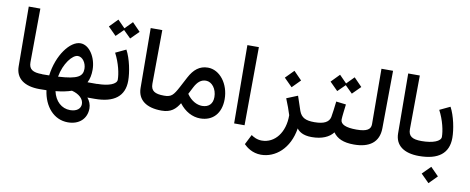

<svg xmlns="http://www.w3.org/2000/svg" viewBox="-79 -1129 4310 1760"><g transform="rotate(10 2076.0 -249.0)"><path d="M299 0 318 -12V-127L299 -139C212 -139 175 -162 175 -228L179 -728H71L75 -171C76 -59 159 0 299 0Z M607 255C713 255 781 191 781 95C781 60 767 26 745 0H814L833 -12V-126L814 -138H722C740 -172 748 -212 748 -259C748 -370 682 -479 597 -479C502 -479 389 -332 365 -139C344 -138 322 -138 299 -138L280 -126V-12L299 0C322 0 343 0 364 -1C384 147 476 255 607 255ZM447 -142C469 -268 544 -360 594 -360C638 -360 673 -308 673 -254C673 -185 631 -152 447 -142ZM447 -7C506 -13 555 -23 595 -37C663 -20 706 20 706 68C706 110 671 141 608 141C530 141 467 85 447 -7Z M813 0C994 0 1087 -73 1087 -216C1087 -295 1063 -417 1021 -495L924 -449C971 -360 991 -264 991 -209C991 -168 919 -139 813 -139L795 -127V-12ZM826 -676 901 -601 969 -668 1037 -601 1112 -676 1037 -753 969 -684 901 -753Z M1434 0 1453 -12V-127L1434 -139C1347 -139 1310 -162 1310 -228L1314 -728H1206L1210 -171C1211 -59 1294 0 1434 0Z M1415 -12 1435 0C1522 0 1564 -39 1600 -98C1653 -28 1724 9 1795 9C1914 9 1987 -72 1987 -203C1987 -346 1897 -462 1787 -462C1708 -462 1656 -417 1615 -340L1565 -245C1520 -160 1501 -139 1434 -139L1415 -127ZM1650 -194 1685 -262C1713 -315 1745 -341 1790 -341C1845 -341 1891 -282 1891 -206C1891 -143 1855 -107 1793 -107C1745 -107 1690 -135 1650 -194Z M2111 0H2208L2213 -728H2106Z M2402 240C2535 240 2663 136 2693 -56C2712 -30 2750 0 2831 0L2851 -12V-127L2831 -139C2753 -139 2711 -158 2689 -218C2670 -275 2658 -308 2644 -352L2541 -310C2560 -265 2585 -197 2595 -162C2597 -1 2508 111 2387 111C2341 111 2306 90 2288 77L2241 170C2267 196 2321 240 2402 240ZM2496 -494 2572 -418 2647 -494 2572 -571Z M2833 0C2928 0 2995 -31 3031 -79C3068 -27 3127 0 3224 0L3244 -12V-127L3224 -139C3128 -139 3075 -160 3075 -206C3075 -232 3086 -314 3090 -349L2998 -360C2991 -301 2985 -250 2978 -212C2967 -164 2922 -139 2833 -139L2813 -127V-12ZM2915 -531 2990 -456 3058 -523 3126 -456 3201 -531 3126 -608 3058 -539 2990 -608Z M3225 0C3366 0 3456 -59 3457 -193L3462 -728H3354L3357 -212C3357 -165 3323 -139 3225 -139L3206 -127V-12Z M3831 0 3850 -12V-127L3831 -139C3744 -139 3707 -162 3707 -228L3711 -728H3603L3607 -171C3608 -59 3691 0 3831 0Z M3830 0C4011 0 4104 -73 4104 -216C4104 -295 4080 -417 4038 -495L3941 -449C3988 -360 4008 -264 4008 -209C4008 -168 3936 -139 3830 -139L3812 -127V-12ZM3884 154 3960 230 4035 154 3960 78Z"/></g></svg>

Font: Wafeq Semi Bold
Style: Regular
Weight: 600
Designer: Rasmus Andersson & Azza Alameddine
Foundry: Google & TypeTogether
Version: Version 3.000;January 28, 2025;FontCreator 15.0.0.3014 64-bi